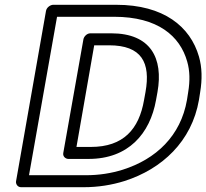

<svg xmlns="http://www.w3.org/2000/svg" viewBox="-20 -756 861 801"><path d="M101 -25 218 -686H456C638 -686 731 -606 761 -499C772 -461 773 -419 765 -371L760 -339C734 -189 631 -92 492 -48C444 -33 393 -25 338 -25ZM47 0C45 11 53 25 68 25H329C389 25 446 16 500 -1C656 -51 780 -166 810 -339L815 -371C824 -425 823 -475 810 -520C774 -645 663 -736 465 -736H202C191 -736 175 -726 172 -711ZM637 -372C662 -513 609 -617 444 -617H357C342 -617 330 -603 328 -592L244 -118C241 -103 254 -93 265 -93H350C515 -93 606 -198 631 -339ZM587 -372 581 -339C560 -217 495 -143 359 -143H299L373 -567H435C571 -567 609 -495 587 -372Z"/></svg>

Font: Asimov
Style: XWidOuIt
Weight: 500
Designer: Google
Version: Version 2.000980; 2014